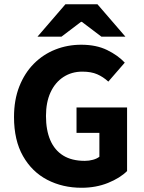

<svg xmlns="http://www.w3.org/2000/svg" viewBox="-20 -875 678 907"><path d="M365.3 12Q275.7 12 203.3 -25.6Q130.9 -63.2 88.6 -137.8Q46.2 -212.3 46.2 -322.2Q46.2 -403.4 71.3 -466.8Q96.3 -530.1 140 -574.1Q183.8 -618.1 241.3 -640.9Q298.8 -663.7 363.8 -663.7Q434.7 -663.7 485.9 -638.7Q537.1 -613.7 569.4 -579.1L491.7 -489.5Q467.4 -511.9 439.1 -524.2Q410.8 -536.6 368.7 -536.6Q318.6 -536.6 279.7 -511.3Q240.8 -486 219 -439.3Q197.2 -392.5 197.2 -327.1Q197.2 -260.3 217.6 -212.8Q238.1 -165.2 278.6 -140.2Q319.2 -115.1 380.5 -115.1Q400.4 -115.1 419 -120.2Q437.7 -125.3 449.5 -134.6V-247.2H341.5V-367.4H580.3V-66.9Q547.1 -33.9 490.3 -10.9Q433.5 12 365.3 12ZM157 -701.7 288.9 -854.7H440.5L572.5 -701.7H459.2L366.7 -771.8H362.7L270.3 -701.7Z"/></svg>

Font: Mada
Style: Regular
Weight: 400
Designer: Khaled Hosny
Version: Version 1.5